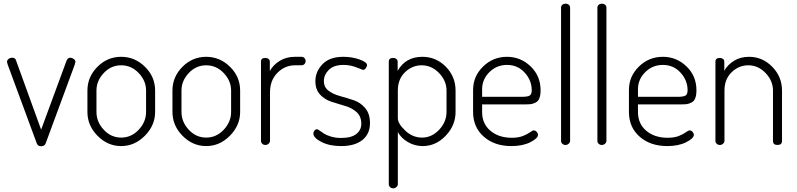

<svg xmlns="http://www.w3.org/2000/svg" viewBox="-20 -786 4321 1041"><path d="M18 -450Q18 -460 26.5 -466.5Q35 -473 46 -473Q62 -473 66 -461L203 -83L340 -455Q347 -473 360 -473Q370 -473 379.5 -466.5Q389 -460 389 -451L385 -435L227 -7Q220 7 203 7Q186 7 180 -7L22 -435Q18 -447 18 -450Z M454 -179V-295Q454 -369 508 -423.5Q562 -478 637 -478Q711 -478 766 -424Q821 -370 821 -295V-179Q821 -106 765.5 -50Q710 6 637 6Q564 6 509 -49.5Q454 -105 454 -179ZM503 -179Q503 -125 542.5 -82.5Q582 -40 637 -40Q692 -40 732 -82.5Q772 -125 772 -179V-295Q772 -348 732 -390Q692 -432 637 -432Q582 -432 542.5 -390Q503 -348 503 -295Z M915 -179V-295Q915 -369 969 -423.5Q1023 -478 1098 -478Q1172 -478 1227 -424Q1282 -370 1282 -295V-179Q1282 -106 1226.5 -50Q1171 6 1098 6Q1025 6 970 -49.5Q915 -105 915 -179ZM964 -179Q964 -125 1003.5 -82.5Q1043 -40 1098 -40Q1153 -40 1193 -82.5Q1233 -125 1233 -179V-295Q1233 -348 1193 -390Q1153 -432 1098 -432Q1043 -432 1003.5 -390Q964 -348 964 -295Z M1395 -22V-452Q1395 -472 1419 -472Q1429 -472 1436 -466.5Q1443 -461 1443 -452V-401Q1461 -434 1496.5 -456Q1532 -478 1579 -478H1615Q1624 -478 1630.5 -471.5Q1637 -465 1637 -455Q1637 -445 1630.5 -438.5Q1624 -432 1615 -432H1579Q1525 -432 1484.5 -391.5Q1444 -351 1444 -286V-22Q1444 -14 1436.5 -7Q1429 0 1419 0Q1409 0 1402 -6.5Q1395 -13 1395 -22Z M1679 -62Q1679 -70 1684.5 -77.5Q1690 -85 1697 -85Q1703 -86 1713 -78L1736 -62Q1748 -54 1773 -46Q1798 -38 1829 -38Q1885 -38 1912 -59.5Q1939 -81 1939 -115Q1939 -155 1913.5 -178Q1888 -201 1851.5 -211.5Q1815 -222 1778 -234Q1741 -246 1715.5 -273Q1690 -300 1690 -346Q1690 -398 1728.5 -438Q1767 -478 1842 -478Q1889 -478 1929.5 -463.5Q1970 -449 1970 -433Q1970 -425 1963 -416Q1956 -407 1948 -407Q1947 -407 1913 -420.5Q1879 -434 1843 -434Q1789 -434 1762.5 -407Q1736 -380 1736 -347Q1736 -313 1761.5 -294Q1787 -275 1824 -265Q1861 -255 1898 -242.5Q1935 -230 1960.5 -199.5Q1986 -169 1986 -118Q1986 -60 1945 -27Q1904 6 1830 6Q1766 6 1722.5 -16.5Q1679 -39 1679 -62Z M2088 213V-452Q2088 -472 2112 -472Q2122 -472 2129 -466.5Q2136 -461 2136 -452V-402Q2179 -478 2270 -478Q2344 -478 2397 -424.5Q2450 -371 2450 -295V-179Q2450 -106 2396.5 -50Q2343 6 2272 6Q2228 6 2191 -16Q2154 -38 2137 -70V213Q2137 221 2129.5 228Q2122 235 2112 235Q2102 235 2095 228.5Q2088 222 2088 213ZM2137 -145Q2137 -116 2177 -78Q2217 -40 2268 -40Q2321 -40 2361 -82.5Q2401 -125 2401 -179V-295Q2401 -348 2360.5 -390Q2320 -432 2266 -432Q2215 -432 2176 -394.5Q2137 -357 2137 -295Z M2545 -179V-298Q2545 -372 2599 -425Q2653 -478 2729 -478Q2803 -478 2857 -426Q2911 -374 2911 -297Q2911 -270 2904.5 -253.5Q2898 -237 2884 -230Q2870 -223 2858.5 -221.5Q2847 -220 2826 -220H2594V-178Q2594 -115 2639 -77Q2684 -39 2755 -39Q2791 -39 2816 -49Q2841 -59 2854 -69Q2867 -79 2874 -79Q2883 -79 2890 -71Q2897 -63 2897 -55Q2897 -36 2855.5 -15Q2814 6 2753 6Q2661 6 2603 -45Q2545 -96 2545 -179ZM2594 -261H2807Q2841 -261 2852 -268Q2863 -275 2863 -297Q2863 -350 2825 -392Q2787 -434 2729 -434Q2673 -434 2633.5 -395Q2594 -356 2594 -302Z M3022 -22V-745Q3022 -754 3029 -760Q3036 -766 3046 -766Q3057 -766 3064 -760Q3071 -754 3071 -745V-22Q3071 -14 3063.5 -7Q3056 0 3046 0Q3036 0 3029 -6.5Q3022 -13 3022 -22Z M3219 -22V-745Q3219 -754 3226 -760Q3233 -766 3243 -766Q3254 -766 3261 -760Q3268 -754 3268 -745V-22Q3268 -14 3260.5 -7Q3253 0 3243 0Q3233 0 3226 -6.5Q3219 -13 3219 -22Z M3390 -179V-298Q3390 -372 3444 -425Q3498 -478 3574 -478Q3648 -478 3702 -426Q3756 -374 3756 -297Q3756 -270 3749.5 -253.5Q3743 -237 3729 -230Q3715 -223 3703.5 -221.5Q3692 -220 3671 -220H3439V-178Q3439 -115 3484 -77Q3529 -39 3600 -39Q3636 -39 3661 -49Q3686 -59 3699 -69Q3712 -79 3719 -79Q3728 -79 3735 -71Q3742 -63 3742 -55Q3742 -36 3700.5 -15Q3659 6 3598 6Q3506 6 3448 -45Q3390 -96 3390 -179ZM3439 -261H3652Q3686 -261 3697 -268Q3708 -275 3708 -297Q3708 -350 3670 -392Q3632 -434 3574 -434Q3518 -434 3478.5 -395Q3439 -356 3439 -302Z M3859 -22V-452Q3859 -472 3883 -472Q3893 -472 3900 -466.5Q3907 -461 3907 -452V-402Q3924 -434 3959 -456Q3994 -478 4041 -478Q4114 -478 4167 -424Q4220 -370 4220 -295V-22Q4220 0 4195 0Q4171 0 4171 -22V-295Q4171 -348 4131 -390Q4091 -432 4037 -432Q3986 -432 3947 -394.5Q3908 -357 3908 -295V-22Q3908 -14 3900.5 -7Q3893 0 3883 0Q3873 0 3866 -6.5Q3859 -13 3859 -22Z"/></svg>

Font: Terminal Dosis
Style: Light
Weight: 300
Designer: EdgarTolentino, PabloImpallari, IginoMarini
Foundry: EdgarTolentino, PabloImpallari, IginoMarini
Version: Version 1.006